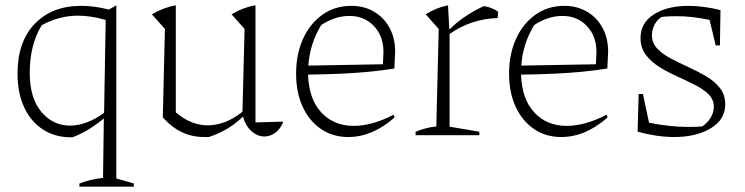

<svg xmlns="http://www.w3.org/2000/svg" viewBox="-20 -509 2805 723"><path d="M247 8Q187 8 141.5 -21.5Q96 -51 71 -105Q46 -159 46 -232Q46 -352 111 -419.5Q176 -487 286 -487Q335 -487 390 -473L418 -489V163L484 182V194H279V182Q320 166 368 161L371 -63Q346 -42 316.5 -23.5Q287 -5 253 8Q251 8 247 8ZM92 -235Q92 -140 135.5 -88Q179 -36 244 -36Q274 -36 306.5 -48Q339 -60 372 -84L378 -434Q321 -450 274 -450Q203 -450 137 -414Q92 -340 92 -235Z M593 -67 601 -400 552 -455Q596 -481 642 -489V-86Q699 -37 762 -37Q828 -37 893 -88L901 -400L852 -455Q895 -481 942 -489V-48L1047 -51Q1036 -23 1016.5 -9Q997 5 976 5Q950 5 927.5 -14.5Q905 -34 895 -70Q866 -42 833.5 -23Q801 -4 766 7Q757 7 749 7Q704 7 665.5 -11Q627 -29 593 -67Z M1291 7Q1233 7 1188.5 -23.5Q1144 -54 1119.5 -107.5Q1095 -161 1095 -232Q1095 -305 1121 -362.5Q1147 -420 1194 -453.5Q1241 -487 1303 -487Q1351 -487 1388.5 -465Q1426 -443 1447 -404Q1468 -365 1468 -315L1465 -251Q1415 -243 1367 -238.5Q1319 -234 1264.5 -231.5Q1210 -229 1140 -228Q1143 -136 1190 -85.5Q1237 -35 1312 -35Q1381 -35 1462 -77L1466 -67Q1383 7 1291 7ZM1190 -415Q1147 -346 1141 -262L1422 -267L1424 -313Q1424 -373 1388 -411Q1352 -449 1296 -449Q1242 -449 1190 -415Z M1545 0V-13Q1560 -19 1578.5 -24.5Q1597 -30 1623 -33L1632 -400L1583 -455Q1622 -480 1667 -489L1672 -398Q1702 -427 1734.5 -448.5Q1767 -470 1802 -486Q1831 -482 1856 -465L1854 -441Q1754 -438 1673 -381V-32L1785 -13V0Z M2093 7Q2035 7 1990.5 -23.5Q1946 -54 1921.5 -107.5Q1897 -161 1897 -232Q1897 -305 1923 -362.5Q1949 -420 1996 -453.5Q2043 -487 2105 -487Q2153 -487 2190.5 -465Q2228 -443 2249 -404Q2270 -365 2270 -315L2267 -251Q2217 -243 2169 -238.5Q2121 -234 2066.5 -231.5Q2012 -229 1942 -228Q1945 -136 1992 -85.5Q2039 -35 2114 -35Q2183 -35 2264 -77L2268 -67Q2185 7 2093 7ZM1992 -415Q1949 -346 1943 -262L2224 -267L2226 -313Q2226 -373 2190 -411Q2154 -449 2098 -449Q2044 -449 1992 -415Z M2381 -13 2385 -155H2401L2424 -47Q2501 -31 2574 -31Q2599 -31 2624 -33Q2643 -45 2655.5 -65Q2668 -85 2668 -107Q2668 -134 2648.5 -153.5Q2629 -173 2597.5 -189Q2566 -205 2530.5 -221Q2495 -237 2463.5 -256.5Q2432 -276 2412 -302.5Q2392 -329 2392 -366Q2392 -423 2442.5 -455Q2493 -487 2573 -487Q2600 -487 2630.5 -483Q2661 -479 2693 -471L2691 -338H2675L2652 -434Q2587 -448 2529 -448Q2515 -448 2500.5 -447.5Q2486 -447 2471 -445Q2454 -434 2444.5 -415.5Q2435 -397 2435 -376Q2435 -347 2455 -326Q2475 -305 2506.5 -288.5Q2538 -272 2573 -256Q2608 -240 2639.5 -221.5Q2671 -203 2691 -177.5Q2711 -152 2711 -116Q2711 -59 2656.5 -26Q2602 7 2518 7Q2487 7 2452.5 2Q2418 -3 2381 -13Z"/></svg>

Font: Piazzolla ExtraLight
Style: Regular
Weight: 200
Designer: Juan Pablo del Peral
Foundry: Huerta Tipografica
Version: Version 1.330